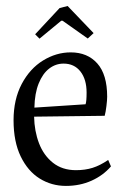

<svg xmlns="http://www.w3.org/2000/svg" viewBox="-20 -608 414 643"><path d="M112.3 -478.5 185.1 -538.6H189.5L273.9 -479L293.5 -497.1L206.5 -587.9L179.7 -581.1L97.7 -493.2ZM351.6 -50.8 342.3 -72.3Q314.9 -53.7 290 -45.9Q265.1 -38.1 234.4 -38.1Q188.5 -38.1 157.2 -63Q126 -87.9 110.6 -128.4Q95.2 -168.9 94.2 -217.3L330.6 -220.2Q334 -232.9 336.4 -252.7Q338.9 -272.5 338.9 -284.2Q338.9 -358.4 305.9 -395.5Q272.9 -432.6 216.8 -432.6Q168.5 -432.6 124.3 -405.5Q80.1 -378.4 52.7 -326.7Q25.4 -274.9 25.4 -205.1Q25.4 -133.8 49.3 -84.2Q73.2 -34.7 113 -10Q152.8 14.6 200.7 14.6Q247.6 14.6 286.6 -2.9Q325.7 -20.5 351.6 -50.8ZM270 -297.9Q270 -268.6 266.6 -258.8L95.2 -247.6Q96.2 -295.4 109.6 -328.6Q123 -361.8 144.8 -378.4Q166.5 -395 192.9 -395Q228.5 -395 249.3 -368.7Q270 -342.3 270 -297.9Z"/></svg>

Font: Neuton Light
Style: Regular
Weight: 300
Designer: Brian M Zick
Foundry: Brian M Zick
Version: Version 1.560